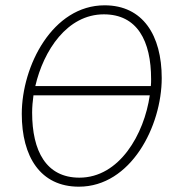

<svg xmlns="http://www.w3.org/2000/svg" viewBox="-20 -691 657 723"><path d="M277 12C473 12 589 -216 589 -397C589 -558 518 -671 374 -671C178 -671 62 -443 62 -262C62 -101 132 12 277 12ZM371 -637C497 -637 549 -537 549 -393C549 -384 549 -376 548 -367H113C144 -501 233 -637 371 -637ZM279 -22C154 -22 101 -122 101 -267C101 -288 103 -310 106 -332H544C523 -186 430 -22 279 -22Z"/></svg>

Font: Source Sans Pro Light
Style: Italic
Weight: 300
Italic angle: -11°
Designer: Paul D. Hunt
Foundry: Adobe Systems Incorporated
Version: Version 3.006;hotconv 1.0.111;makeotfexe 2.5.65597